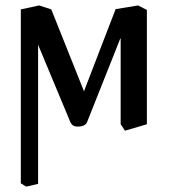

<svg xmlns="http://www.w3.org/2000/svg" viewBox="-20 -465 636 711"><path d="M426.8 -4.9V-321.8L425.8 -323.2L301.8 -11.2Q293.9 3.9 267.1 3.9Q249 3.9 241.2 -11.2L122.1 -296.9H121.1V215.8L77.1 226.1L57.1 213.9V-430.2L125 -444.8L169.9 -430.2L291 -127Q310.5 -178.2 349.6 -279.3Q388.7 -380.4 408.2 -431.2L491.2 -444.8L523.9 -428.2V-4.9L442.9 19Z"/></svg>

Font: Common Serif SemiBold
Style: Regular
Weight: 600
Designer: Philipp H. Poll, Khaled Hosny
Foundry: Stefan Peev, Context Ltd.
Version: Version 1.026